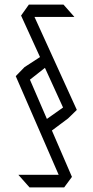

<svg xmlns="http://www.w3.org/2000/svg" viewBox="-20 -724 405 838"><path d="M90 -360 87 -431 164 -481 189 -438ZM194 -145 172 -196 257 -256 277 -207ZM109 94 61 40V39H253L260 94ZM112 -650 106 -704H257L304 -651V-650ZM260 94 49 -391V-392L87 -431L294 48ZM277 -207 72 -656 106 -704 315 -245V-244Z"/></svg>

Font: Foldit Light
Style: Regular
Weight: 300
Version: Version 1.003